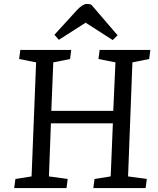

<svg xmlns="http://www.w3.org/2000/svg" viewBox="-20 -953 800 973"><path d="M552 -328H238L228 -59L323 -46L317 0H52L58 -46L140 -59L163 -637L77 -654L83 -700H341L335 -654L250 -637L240 -391H554L565 -637L479 -654L485 -700H742L736 -654L651 -637L629 -59L724 -46L718 0H453L459 -46L541 -59ZM576 -774 551 -750 414 -838 278 -751 256 -777 371 -903Q400 -933 419 -933Q428 -933 433 -932Q438 -931 443 -929Z"/></svg>

Font: Literata 12pt
Style: Italic
Weight: 400
Italic angle: -2°
Designer: Latin by Veronika Burian and Jose Scaglione. Greek by Irene Vlachou. Cyrillic by Vera Evstafieva
Foundry: TypeTogether
Version: Version 3.002